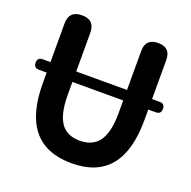

<svg xmlns="http://www.w3.org/2000/svg" viewBox="-132 -872 1011 1016"><g transform="rotate(20 373.5 -363.5)"><path d="M375 14Q88 14 88 -332V-392H44Q15 -392 15 -422Q15 -451 44 -451H88V-669Q88 -741 161 -741Q233 -741 233 -669V-451H376H519V-671Q519 -741 590 -741Q660 -741 660 -671V-451H703Q732 -451 732 -422Q732 -392 703 -392H660V-332Q660 14 375 14ZM375 -113Q444 -113 480 -158Q519 -209 519 -319V-392H376H233V-319Q233 -209 271 -158Q306 -113 375 -113Z"/></g></svg>

Font: GenSenRounded TW B
Style: Regular
Weight: 700
Version: Version 1.501;PS 1;hotconv 16.6.51;makeotf.lib2.5.65220